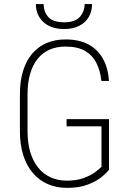

<svg xmlns="http://www.w3.org/2000/svg" viewBox="-20 -915 638 946"><path d="M517.1 -328.1V-78.6Q507.3 -64.9 481.9 -43.9Q456.5 -22.9 414.1 -6.1Q371.6 10.7 310.5 10.7Q258.3 10.7 215.6 -7.8Q172.9 -26.4 142.1 -62.3Q111.3 -98.1 94.7 -150.1Q78.1 -202.1 78.1 -269V-450.2Q78.1 -515.1 93.5 -565.4Q108.9 -615.7 138.4 -650.4Q168 -685.1 209.5 -702.9Q251 -720.7 302.7 -720.7Q368.7 -720.7 414.6 -696.8Q460.4 -672.9 486.3 -627.2Q512.2 -581.5 517.1 -516.1H479.5Q474.1 -568.4 454.3 -606.2Q434.6 -644 397.9 -664.8Q361.3 -685.5 302.7 -685.5Q257.8 -685.5 223.1 -669.9Q188.5 -654.3 164.6 -624Q140.6 -593.8 128.2 -550.3Q115.7 -506.8 115.7 -451.2V-269Q115.7 -210.9 129.2 -165.8Q142.6 -120.6 168 -89.1Q193.4 -57.6 229.2 -41.3Q265.1 -24.9 310.1 -24.9Q357.4 -24.9 392.3 -37.8Q427.2 -50.8 449.2 -67.1Q471.2 -83.5 480 -93.3V-292.5H308.1V-328.1ZM397 -895H433.6Q433.6 -858.9 417.2 -831.1Q400.9 -803.2 370.1 -787.6Q339.4 -772 295.9 -772Q231 -772 193.8 -806.4Q156.7 -840.8 156.7 -895H194.8Q194.8 -858.4 217.5 -831.8Q240.2 -805.2 295.9 -805.2Q350.1 -805.2 373.5 -832Q397 -858.9 397 -895Z"/></svg>

Font: Roboto Condensed ExtraLight
Style: Regular
Weight: 250
Designer: Christian Robertson
Foundry: Google
Version: Version 3.008; 2023